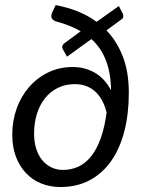

<svg xmlns="http://www.w3.org/2000/svg" viewBox="-20 -726 567 752"><path d="M226.5 -60.5Q259 -60.5 286.8 -73.2Q314.5 -86 336.5 -113.2Q358.5 -140.5 374 -183Q389.5 -225.5 397.5 -285Q392.5 -306.5 382.8 -326.8Q373 -347 358 -362.5Q343 -378 322 -387.2Q301 -396.5 273 -396.5Q235.5 -396.5 205.8 -381.5Q176 -366.5 155.5 -340.2Q135 -314 124.2 -278.8Q113.5 -243.5 113.5 -203Q113.5 -169.5 122 -143Q130.5 -116.5 145.8 -98.2Q161 -80 181.8 -70.2Q202.5 -60.5 226.5 -60.5ZM397 -607Q437.5 -565 461 -504.8Q484.5 -444.5 484.5 -362Q484.5 -279.5 467 -211.8Q449.5 -144 415.5 -95.5Q381.5 -47 331.5 -20.2Q281.5 6.5 216.5 6.5Q175 6.5 140.5 -7.8Q106 -22 81 -48.8Q56 -75.5 42 -113.2Q28 -151 28 -198.5Q28 -252.5 45.2 -300.8Q62.5 -349 93.8 -385Q125 -421 168.5 -442.2Q212 -463.5 264.5 -463.5Q313 -463.5 352 -440.8Q391 -418 415 -372Q414 -440 395 -489.2Q376 -538.5 338 -573L242.5 -504L226.5 -532.5Q222.5 -539 224.2 -545.5Q226 -552 231.5 -556L296 -603.5Q275.5 -615.5 251.8 -625Q228 -634.5 200 -642Q185 -647 182 -656.2Q179 -665.5 185 -678.5L198 -706Q242 -698 282.8 -682Q323.5 -666 358.5 -640.5L445.5 -702.5L460 -674Q463.5 -668 462.8 -660.8Q462 -653.5 453.5 -648.5Z"/></svg>

Font: Lato 2
Style: Italic
Weight: 400
Italic angle: -7°
Designer: Lukasz Dziedzic with Adam Twardoch and Botio Nikoltchev
Foundry: tyPoland Lukasz Dziedzic
Version: Version 2.015; 2015-08-06; http://www.latofonts.com/